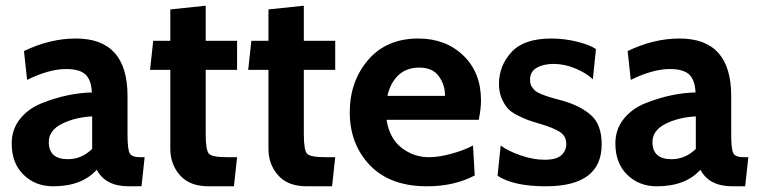

<svg xmlns="http://www.w3.org/2000/svg" viewBox="-20 -643 2654 673"><path d="M487 -92 476 10H431Q350 10 319 -48Q267 10 166 10Q104 10 62.5 -30.5Q21 -71 21 -140Q21 -190 50.5 -226.5Q80 -263 127 -281.5Q174 -300 217.5 -309Q261 -318 302 -319Q300 -363 279.5 -382Q259 -401 212 -401Q152 -401 75 -363L64 -464Q155 -508 246 -508Q427 -508 427 -307V-172Q427 -118 435 -105Q443 -92 471 -92ZM303 -121V-235Q243 -232 197 -209Q151 -186 151 -145Q151 -85 218 -85Q266 -85 303 -121Z M811 -92 800 10H711Q645 10 611 -28.5Q577 -67 577 -121V-398H506L517 -500H577V-610L701 -623V-500H811V-398H701V-172Q701 -116 712.5 -104Q724 -92 777 -92Z M1155 -92 1144 10H1055Q989 10 955 -28.5Q921 -67 921 -121V-398H850L861 -500H921V-610L1045 -623V-500H1155V-398H1045V-172Q1045 -116 1056.5 -104Q1068 -92 1121 -92Z M1658 -223H1335Q1345 -158 1387.5 -125Q1430 -92 1484 -92Q1518 -92 1562 -104Q1606 -116 1638 -133L1644 -28Q1572 10 1477 10Q1347 10 1276.5 -64Q1206 -138 1206 -249Q1206 -358 1270.5 -433Q1335 -508 1446 -508Q1542 -508 1604 -448.5Q1666 -389 1666 -291Q1666 -261 1658 -223ZM1338 -307H1540Q1540 -346 1518 -376Q1496 -406 1450 -406Q1404 -406 1376 -379Q1348 -352 1338 -307Z M1893 10Q1780 10 1724 -27L1735 -133Q1760 -114 1804.5 -98.5Q1849 -83 1889 -83Q1930 -83 1947.5 -99Q1965 -115 1965 -138Q1965 -166 1942.5 -180.5Q1920 -195 1873 -209Q1845 -217 1830 -222.5Q1815 -228 1792.5 -239.5Q1770 -251 1758.5 -264.5Q1747 -278 1738 -299.5Q1729 -321 1729 -349Q1729 -412 1772.5 -460Q1816 -508 1912 -508Q1958 -508 2002.5 -497Q2047 -486 2069 -471L2058 -365Q2037 -386 1998 -402.5Q1959 -419 1921 -419Q1885 -419 1861.5 -405.5Q1838 -392 1838 -364Q1838 -356 1839.5 -349.5Q1841 -343 1845 -337.5Q1849 -332 1853 -327.5Q1857 -323 1865 -319Q1873 -315 1878.5 -312.5Q1884 -310 1895 -306.5Q1906 -303 1912 -301Q1918 -299 1931.5 -295.5Q1945 -292 1952 -290Q2015 -272 2052 -239Q2089 -206 2089 -137Q2089 10 1893 10Z M2603 -92 2592 10H2547Q2466 10 2435 -48Q2383 10 2282 10Q2220 10 2178.5 -30.5Q2137 -71 2137 -140Q2137 -190 2166.5 -226.5Q2196 -263 2243 -281.5Q2290 -300 2333.5 -309Q2377 -318 2418 -319Q2416 -363 2395.5 -382Q2375 -401 2328 -401Q2268 -401 2191 -363L2180 -464Q2271 -508 2362 -508Q2543 -508 2543 -307V-172Q2543 -118 2551 -105Q2559 -92 2587 -92ZM2419 -121V-235Q2359 -232 2313 -209Q2267 -186 2267 -145Q2267 -85 2334 -85Q2382 -85 2419 -121Z"/></svg>

Font: Cabin
Style: Bold
Weight: 700
Designer: Pablo Impallari
Foundry: Pablo Impallari. www.impallari.com Igino Marini. www.ikern.com
Version: Version 1.005